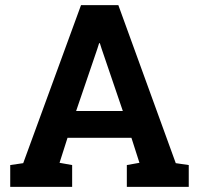

<svg xmlns="http://www.w3.org/2000/svg" viewBox="-20 -731 778 751"><path d="M244.1 -191.9 212.9 -94.2 262.2 -85.4V0H20V-85.4L70.8 -92.8L296.9 -710.9H442.9L667.5 -92.8L718.3 -85.4V0H476.1V-85.4L525.4 -94.2L494.1 -191.9ZM377.4 -540.5 370.6 -562H367.7L360.4 -539.1L277.8 -296.9H460.4Z"/></svg>

Font: Battambang
Style: Bold
Weight: 700
Designer: Danh Hong
Version: Version 8.002; ttfautohint (v1.8.3)